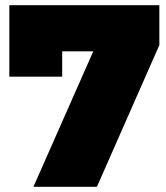

<svg xmlns="http://www.w3.org/2000/svg" viewBox="-20 -721 642 741"><path d="M16 -701H595V-547L354 0H109L340 -523H220V-425H16Z"/></svg>

Font: TypoPRO Montserrat Alternates
Style: Regular
Weight: 900
Designer: Julieta Ulanovsky
Foundry: Julieta Ulanovsky
Version: Version 6.001